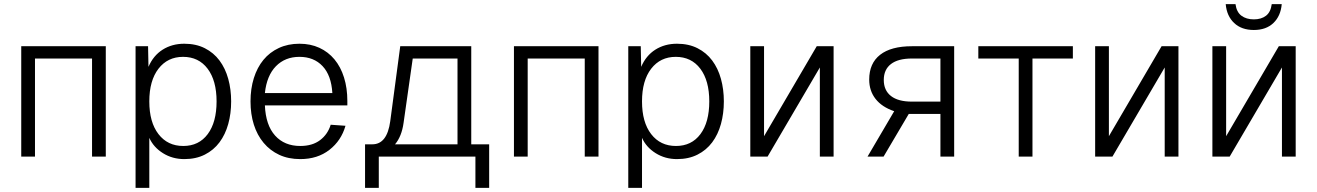

<svg xmlns="http://www.w3.org/2000/svg" viewBox="-20 -752 6323 922"><path d="M82 0V-530H488V0H422V-471H148V0Z M631 150V-530H691L693 -431Q716 -485 761 -513.5Q806 -542 865 -542Q921 -542 963.5 -520.5Q1006 -499 1034 -461.5Q1062 -424 1076 -373.5Q1090 -323 1090 -265Q1090 -207 1076 -156.5Q1062 -106 1034 -68.5Q1006 -31 963.5 -9.5Q921 12 865 12Q808 12 762.5 -16.5Q717 -45 697 -90V150ZM860 -51Q935 -51 977.5 -108Q1020 -165 1020 -265Q1020 -365 977 -422Q934 -479 859 -479Q785 -479 741 -422Q697 -365 697 -265Q697 -165 741 -108Q785 -51 860 -51Z M1422 12Q1365 12 1321 -8.5Q1277 -29 1246 -66Q1215 -103 1199 -153.5Q1183 -204 1183 -265Q1183 -326 1199 -377Q1215 -428 1245 -464.5Q1275 -501 1319 -521.5Q1363 -542 1418 -542Q1471 -542 1513.5 -522.5Q1556 -503 1586 -467Q1616 -431 1632 -380Q1648 -329 1648 -267V-246H1252Q1256 -151 1301 -101Q1346 -51 1422 -51Q1480 -51 1517 -79Q1554 -107 1568 -153L1639 -148Q1619 -77 1562 -32.5Q1505 12 1422 12ZM1576 -305Q1571 -390 1529 -434.5Q1487 -479 1418 -479Q1349 -479 1305 -434Q1261 -389 1252 -305Z M1733 150V-59H1768Q1839 -59 1854 -170L1902 -530H2243V-59H2329V150H2263V0H1799V150ZM1918 -162Q1909 -97 1877 -59H2177V-471H1962Z M2448 0V-530H2854V0H2788V-471H2514V0Z M2997 150V-530H3057L3059 -431Q3082 -485 3127 -513.5Q3172 -542 3231 -542Q3287 -542 3329.5 -520.5Q3372 -499 3400 -461.5Q3428 -424 3442 -373.5Q3456 -323 3456 -265Q3456 -207 3442 -156.5Q3428 -106 3400 -68.5Q3372 -31 3329.5 -9.5Q3287 12 3231 12Q3174 12 3128.5 -16.5Q3083 -45 3063 -90V150ZM3226 -51Q3301 -51 3343.5 -108Q3386 -165 3386 -265Q3386 -365 3343 -422Q3300 -479 3225 -479Q3151 -479 3107 -422Q3063 -365 3063 -265Q3063 -165 3107 -108Q3151 -51 3226 -51Z M3583 0V-530H3649V-98L3902 -530H3983V0H3917V-428L3666 0Z M4146 0 4274 -218Q4215 -238 4184.5 -277Q4154 -316 4154 -370Q4154 -448 4206.5 -489Q4259 -530 4359 -530H4562V0H4496V-205H4344L4223 0ZM4496 -264V-471H4359Q4293 -471 4258.5 -444.5Q4224 -418 4224 -368Q4224 -318 4258.5 -291Q4293 -264 4359 -264Z M4872 0V-471H4678V-530H5132V-471H4938V0Z M5239 0V-530H5305V-98L5558 -530H5639V0H5573V-428L5322 0Z M5802 0V-530H5868V-98L6121 -530H6202V0H6136V-428L5885 0ZM6001 -608Q5942 -608 5906.5 -641.5Q5871 -675 5866 -732H5913Q5918 -694 5941.5 -676.5Q5965 -659 6001 -659Q6037 -659 6059.5 -676.5Q6082 -694 6087 -732H6135Q6130 -675 6095 -641.5Q6060 -608 6001 -608Z"/></svg>

Font: Geist Light
Style: Regular
Weight: 400
Designer: Basement.studio, Andrés Briganti, Mateo Zaragoza
Foundry: Basement.studio, Vercel, Andrés Briganti, Guido Ferreyra, Mateo Zaragoza
Version: Version 1.401